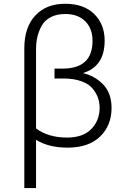

<svg xmlns="http://www.w3.org/2000/svg" viewBox="-20 -756 655 1006"><path d="M107.4 229.5V-502.9Q107.4 -613.3 165 -674.8Q222.7 -736.3 321.3 -736.3Q418.9 -736.3 473.6 -682.6Q528.3 -628.9 528.3 -543Q528.3 -407.2 414.1 -373Q475.6 -359.4 520 -314Q564.5 -268.6 564.5 -190.4Q564.5 -98.6 504.4 -40.5Q444.3 17.6 334 17.6Q235.4 17.6 168.9 -23.4V229.5ZM168.9 -83Q233.4 -35.2 331.1 -35.2Q415 -35.2 458.5 -80.1Q502 -125 502 -191.4Q502 -218.8 493.2 -243.7Q484.4 -268.6 464.8 -292.5Q445.3 -316.4 405.8 -330.6Q366.2 -344.7 311.5 -344.7H265.6V-396.5H307.6Q464.8 -396.5 464.8 -542Q464.8 -606.4 426.8 -644.5Q388.7 -682.6 322.3 -682.6Q277.3 -682.6 245.6 -666Q213.9 -649.4 198.2 -620.6Q182.6 -591.8 175.8 -562.5Q168.9 -533.2 168.9 -498Z"/></svg>

Font: Gothic A1 Light
Style: Regular
Weight: 300
Version: Version 2.50